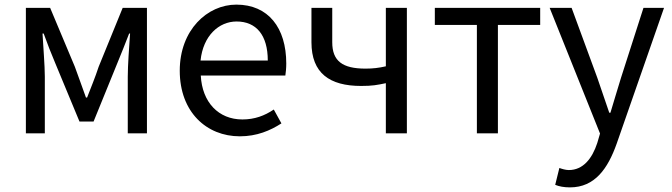

<svg xmlns="http://www.w3.org/2000/svg" viewBox="-20 -577 2907 831"><path d="M92 0H174V-245C174 -293 167 -376 164 -432H169C184 -390 202 -344 219 -304L324 -51H385L488 -304C504 -344 523 -389 539 -432H543C539 -376 533 -293 533 -245V0H616V-543H511L407 -288C392 -242 374 -199 357 -155H352C337 -199 320 -242 304 -288L197 -543H92Z M1018 13C1092 13 1150 -12 1198 -43L1165 -103C1125 -76 1082 -60 1029 -60C926 -60 855 -134 849 -250H1215C1217 -263 1219 -282 1219 -302C1219 -457 1141 -557 1003 -557C877 -557 758 -447 758 -271C758 -92 874 13 1018 13ZM848 -315C859 -422 927 -484 1004 -484C1089 -484 1139 -425 1139 -315Z M1650 0H1741V-543H1650V-290C1619 -283 1594 -280 1562 -280C1462 -280 1418 -313 1418 -394V-543H1328V-394C1328 -260 1407 -205 1543 -205C1592 -205 1612 -209 1650 -217Z M2044 0H2135V-469H2318V-543H1862V-469H2044Z M2447 234C2555 234 2611 152 2649 45L2854 -543H2765L2668 -241C2653 -193 2637 -138 2622 -89H2617C2600 -138 2581 -194 2565 -241L2454 -543H2359L2577 1L2565 42C2543 109 2504 159 2442 159C2428 159 2412 154 2401 150L2383 223C2400 230 2421 234 2447 234Z"/></svg>

Font: Source Han Sans CN Regular
Style: Regular
Weight: 400
Designer: Ryoko NISHIZUKA (kana & ideographs); Paul D. Hunt (Latin, Greek & Cyrillic); Wenlong ZHANG (bopomofo); Sandoll Communica
Foundry: Adobe Systems Incorporated
Version: Version 1.004;PS 1.004;hotconv 1.0.82;makeotf.lib2.5.63406